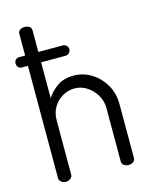

<svg xmlns="http://www.w3.org/2000/svg" viewBox="-115 -839 725 914"><g transform="rotate(-15 247.5 -381.5)"><path d="M95 0Q82 0 72.5 -8Q63 -16 63 -26V-580H34Q23 -580 16 -587.5Q9 -595 9 -605Q9 -617 16 -624Q23 -631 34 -631H63V-739Q63 -750 72.5 -756.5Q82 -763 95 -763Q109 -763 118.5 -756.5Q128 -750 128 -739V-631H249Q258 -631 266 -624Q274 -617 274 -605Q274 -595 266 -587.5Q258 -580 249 -580H128V-403Q145 -432 178 -455.5Q211 -479 260 -479Q308 -479 348.5 -453.5Q389 -428 413 -386Q437 -344 437 -292V-26Q437 -13 427 -6.5Q417 0 404 0Q393 0 382.5 -6.5Q372 -13 372 -26V-292Q372 -324 355 -353Q338 -382 310 -400.5Q282 -419 248 -419Q218 -419 190.5 -403.5Q163 -388 145.5 -360Q128 -332 128 -292V-26Q128 -16 118.5 -8Q109 0 95 0Z"/></g></svg>

Font: Dosis
Style: Regular
Weight: 400
Designer: EdgarTolentino, PabloImpallari, IginoMarini
Foundry: EdgarTolentino, PabloImpallari, IginoMarini
Version: Version 3.001; ttfautohint (v1.8.2)